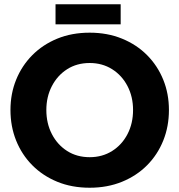

<svg xmlns="http://www.w3.org/2000/svg" viewBox="-20 -866 839 899"><path d="M400 13Q316 13 248 -15Q180 -43 131 -92.5Q82 -142 55.5 -208Q29 -274 29 -351Q29 -427 55.5 -492.5Q82 -558 131 -607.5Q180 -657 248 -685Q316 -713 400 -713Q483 -713 551.5 -685Q620 -657 669 -607.5Q718 -558 744.5 -492.5Q771 -427 771 -351Q771 -274 744.5 -208Q718 -142 669 -92.5Q620 -43 551.5 -15Q483 13 400 13ZM400 -130Q459 -130 505 -159Q551 -188 577 -238Q603 -288 603 -351Q603 -413 577 -463Q551 -513 505 -542Q459 -571 400 -571Q340 -571 294.5 -542Q249 -513 223 -463Q197 -413 197 -351Q197 -288 223 -238Q249 -188 294.5 -159Q340 -130 400 -130ZM240 -752V-846H545V-752Z"/></svg>

Font: MuseoModerno
Style: Bold
Weight: 700
Designer: Pablo Cosgaya, Héctor Gatti, Marcela Romero, and the Authors of The MuseoModerno Project.
Foundry: Omnibus-Type Team
Version: Version 1.001